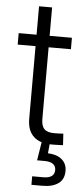

<svg xmlns="http://www.w3.org/2000/svg" viewBox="-59 -694 408 930"><g transform="rotate(5 145.0 -228.5)"><path d="M264.2 -522.5V-466.8H5.4V-522.5ZM92.3 -660.6H155.8V-118.7Q155.8 -84.5 170.9 -69.3Q186 -54.2 220.7 -54.7Q230.5 -54.7 241.9 -55.2Q253.4 -55.7 263.2 -56.2L266.6 -0.5Q254.9 0 241.7 0.5Q228.5 1 216.8 1Q155.3 2 123.8 -27.3Q92.3 -56.6 92.3 -113.3ZM130.9 204.1V162.6H185.1Q211.9 162.6 225.6 152.6Q239.3 142.6 239.3 123Q239.3 104 225.6 93.8Q211.9 83.5 183.6 83.5H147.9L164.1 -18.6H201.7V0L197.3 44.9Q240.7 46.4 265.1 67.1Q289.6 87.9 289.6 123Q289.6 163.6 261.5 183.8Q233.4 204.1 185.1 204.1Z"/></g></svg>

Font: Inter 28pt Light
Style: Regular
Weight: 300
Designer: Rasmus Andersson
Foundry: rsms
Version: Version 4.001;git-66647c0bb